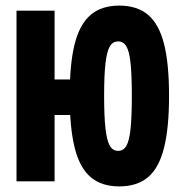

<svg xmlns="http://www.w3.org/2000/svg" viewBox="-20 -648 640 686"><path d="M406 18Q343 18 304 -15Q265 -48 247 -119.5Q229 -191 229 -305Q229 -421 247 -491.5Q265 -562 304 -595Q343 -628 406 -628Q470 -628 509 -595Q548 -562 566 -491.5Q584 -421 584 -305Q584 -191 566 -119.5Q548 -48 509 -15Q470 18 406 18ZM39 0V-610H175V-364H259V-237H175V0ZM402 -109Q421 -109 431.5 -127Q442 -145 446.5 -188Q451 -231 451 -305Q451 -380 446.5 -422.5Q442 -465 431.5 -482.5Q421 -500 402 -500Q383 -500 372.5 -482.5Q362 -465 357 -422.5Q352 -380 352 -305Q352 -231 357 -188Q362 -145 372.5 -127Q383 -109 402 -109Z"/></svg>

Font: Martian Mono Condensed SemiBold
Style: Regular
Weight: 600
Width: 3
Designer: Roman Shamin
Foundry: Evil Martians
Version: Version 1.000